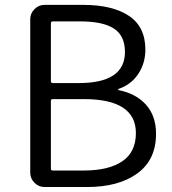

<svg xmlns="http://www.w3.org/2000/svg" viewBox="-20 -752 691 772"><path d="M159.2 0Q135.7 0 118.7 -17.1Q101.6 -34.2 101.6 -57.6V-674.8Q101.6 -698.2 118.7 -715.3Q135.7 -732.4 159.2 -732.4H314.5Q431.6 -732.4 498 -688.5Q564.5 -644.5 564.5 -552.7Q564.5 -498 536.1 -455.1Q507.8 -412.1 457 -394.5Q455.1 -393.6 455.1 -391.6Q455.1 -389.6 457 -389.6Q526.4 -376 566.9 -331.1Q607.4 -286.1 607.4 -213.9Q607.4 -109.4 532.2 -54.7Q457 0 330.1 0ZM184.6 -425.8Q184.6 -418 192.4 -418H296.9Q482.4 -418 482.4 -543Q482.4 -608.4 438 -637.2Q393.6 -666 301.8 -666H192.4Q184.6 -666 184.6 -658.2ZM184.6 -73.2Q184.6 -66.4 192.4 -66.4H317.4Q417 -66.4 471.7 -103.5Q526.4 -140.6 526.4 -216.8Q526.4 -353.5 317.4 -353.5H192.4Q184.6 -353.5 184.6 -346.7Z"/></svg>

Font: Gen Jyuu Gothic Normal
Style: Regular
Weight: 300
Designer: [Source Han Sans]
Ryoko NISHIZUKA  (kana & ideographs); Paul D. Hunt (Latin, Greek & Cyrillic); Wenlong ZHANG  (bopomofo
Version: Version 1.002.20150607